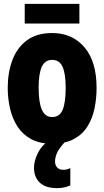

<svg xmlns="http://www.w3.org/2000/svg" viewBox="-20 -734 540 994"><path d="M250 10Q185 10 141 -14Q97 -38 70.5 -79Q44 -120 32 -172Q20 -224 20 -279Q20 -358 44 -422.5Q68 -487 119 -525Q170 -563 250 -563Q354 -563 417 -489.5Q480 -416 480 -279Q480 -225 469.5 -173.5Q459 -122 433.5 -80.5Q408 -39 363 -14.5Q318 10 250 10ZM250 -128Q289 -128 304.5 -166Q320 -204 320 -279Q320 -352 304 -388Q288 -424 250 -424Q213 -424 196.5 -388.5Q180 -353 180 -279Q180 -205 196.5 -166.5Q213 -128 250 -128ZM276 240Q216 240 186 211.5Q156 183 156 134Q156 99 176 58.5Q196 18 243 -16L317 0Q286 34 275.5 57Q265 80 265 103Q265 121 276 133Q287 145 307 145Q320 145 328.5 142.5Q337 140 344 136V226Q333 231 315.5 235.5Q298 240 276 240ZM108 -612V-714H391V-612Z"/></svg>

Font: Noto Sans Mono ExtraCondensed Black
Style: Regular
Weight: 900
Width: 2
Designer: Monotype Design Team
Foundry: Monotype Imaging Inc.
Version: Version 2.014